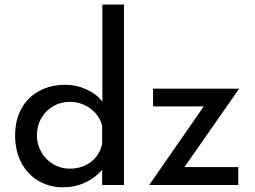

<svg xmlns="http://www.w3.org/2000/svg" viewBox="-20 -795 1096 825"><path d="M512.7 -775.4V0H418.9V-65.4Q388.7 -30.3 345.2 -10.3Q301.8 9.8 250 9.8Q192.4 9.8 145 -18.1Q97.7 -45.9 71.3 -96.7Q44.9 -147.5 44.9 -212.9Q44.9 -280.3 72.8 -329.6Q100.6 -378.9 149.9 -404.8Q199.2 -430.7 260.7 -430.7Q307.6 -430.7 351.1 -411.1Q394.5 -391.6 419.9 -358.4V-775.4ZM418.9 -176.8V-254.9Q407.2 -299.8 368.2 -328.6Q329.1 -357.4 279.3 -357.4Q241.2 -357.4 209 -338.9Q176.8 -320.3 157.7 -287.6Q138.7 -254.9 138.7 -213.9Q138.7 -173.8 157.7 -141.1Q176.8 -108.4 209 -89.4Q241.2 -70.3 279.3 -70.3Q333 -70.3 370.6 -99.1Q408.2 -127.9 418.9 -176.8ZM772.5 -77.1H1003.9V0H621.1L855.5 -337.9H637.7V-414.1H1007.8Z"/></svg>

Font: Josefin Sans CFJ
Style: Regular
Weight: 400
Designer: Santiago Orozco
Foundry: Typemade
Version: Version 2.000